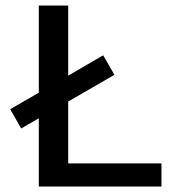

<svg xmlns="http://www.w3.org/2000/svg" viewBox="-20 -678 619 698"><path d="M228 -84H567V0H121V-248L57 -211L17 -281L121 -341V-658H228V-403L355 -477L396 -406L228 -309Z"/></svg>

Font: EauTest Semibold
Style: Regular
Weight: 600
Designer: Christian Thalmann (Catharsis Fonts)
Version: Version 0.001;PS 000.001;hotconv 1.0.88;makeotf.lib2.5.64775